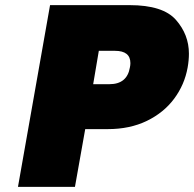

<svg xmlns="http://www.w3.org/2000/svg" viewBox="-20 -728 756 748"><path d="M711 -465Q699 -398 658.5 -343.5Q618 -289 552 -257Q486 -225 400 -225H312L272 0H50L175 -708H485Q615 -708 665.5 -650.5Q716 -593 716 -519Q716 -493 711 -465ZM406 -400Q475 -400 486 -465Q488 -474 488 -482Q488 -530 428 -530H365L343 -400Z"/></svg>

Font: Fz Poppins Black
Style: Italic
Weight: 900
Italic angle: -10°
Designer: Ninad Kale (Devanagari), Jonny Pinhorn (Latin)
Foundry: Indian Type Foundry
Version: Vit hóa bi Vntype.Com & FontZin.Com